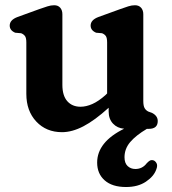

<svg xmlns="http://www.w3.org/2000/svg" viewBox="-20 -504 672 751"><path d="M83 -137V-338Q83 -356 77.5 -363.2Q72 -370.5 62.5 -374L39.5 -376Q18 -385 18 -404Q18 -426 48.5 -437.5L134 -468.5Q152.5 -475 165.8 -479.2Q179 -483.5 192 -483.5Q207 -483.5 215.5 -473.8Q224 -464 224 -448.5V-172Q224 -130 243.2 -108.2Q262.5 -86.5 295 -86.5Q317 -86.5 341.2 -97.2Q365.5 -108 392.5 -132L399 -138.5V-338Q399 -356 393.8 -363.2Q388.5 -370.5 379 -374L356 -376Q334.5 -385 334.5 -404Q334.5 -426 365 -437.5L450.5 -468.5Q468.5 -475 481.8 -479.2Q495 -483.5 508 -483.5Q523 -483.5 531.8 -473.8Q540.5 -464 540.5 -448.5V-109.5Q540.5 -89.5 545.8 -80.8Q551 -72 560.5 -67.5L574.5 -62.5Q597 -51 597 -30.5Q597 0 562 0H554.5Q511.5 25.5 489.2 51.8Q467 78 467 111Q467 134 479.2 145.5Q491.5 157 509.5 157Q537 157 554 134.5Q560.5 127.5 566.2 124.2Q572 121 579.5 123Q587 125 592.2 134.2Q597.5 143.5 591 159.5Q581.5 186 550.5 206.8Q519.5 227.5 473 227.5Q419 227.5 389.5 201.5Q360 175.5 360 132Q360 51.5 465.5 -0.5Q439 -2.5 422 -20.5Q405 -38.5 405 -68V-82.5Q350.5 -33 306.2 -10Q262 13 222.5 13Q161 13 122 -28.5Q83 -70 83 -137Z"/></svg>

Font: Fraunces 9pt SuperSoft SemiBold
Style: Regular
Weight: 600
Version: Version 1.000;[0bf87f6ff]